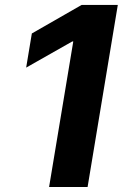

<svg xmlns="http://www.w3.org/2000/svg" viewBox="-20 -747 529 767"><path d="M450.6 -727.3 329.9 0H176.1L272.7 -581.3H268.5L84.5 -476.9L107.2 -613.3L306.1 -727.3Z"/></svg>

Font: Inter P
Style: Bold Italic
Weight: 700
Italic angle: 9.39999°
Designer: Rasmus Andersson
Foundry: rsms
Version: Version 3.018;git-588b23468